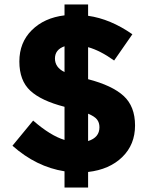

<svg xmlns="http://www.w3.org/2000/svg" viewBox="-20 -774 675 863"><path d="M270 69V-4Q143 -24 36 -119L129 -232Q207 -164 270 -145V-294Q165 -321 116 -366.5Q67 -412 67 -497.5Q67 -583 123 -638.5Q179 -694 270 -705V-754H376V-703Q476 -689 575 -620L493 -502Q430 -547 376 -562V-418Q484 -390 535.5 -343Q587 -296 587 -210Q587 -124 529.5 -68Q472 -12 376 -1V69ZM427 -202Q427 -223 416 -237Q405 -251 376 -263V-140Q427 -156 427 -202ZM270 -566Q227 -551 227 -511Q227 -471 270 -450Z"/></svg>

Font: Montserrat Alternates
Style: Bold
Weight: 700
Version: Version 2.001